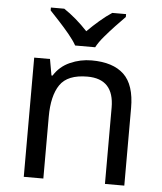

<svg xmlns="http://www.w3.org/2000/svg" viewBox="-54 -813 726 860"><g transform="rotate(5 309.0 -383.0)"><path d="M343 -546Q439 -546 488 -499.5Q537 -453 537 -349V0H450V-343Q450 -472 330 -472Q241 -472 207 -422Q173 -372 173 -278V0H85V-536H156L169 -463H174Q200 -505 246 -525.5Q292 -546 343 -546ZM263 -606Q250 -629 228 -655.5Q206 -682 182 -708Q158 -734 140 -753V-766H200Q226 -749 254 -725Q282 -701 307 -674Q334 -701 362 -725Q390 -749 416 -766H478V-753Q459 -734 434.5 -708Q410 -682 387.5 -655.5Q365 -629 353 -606Z"/></g></svg>

Font: Noto Sans Hebrew Droid
Style: Regular
Weight: 400
Designer: Monotype Design Team
Foundry: Monotype Imaging Inc.
Version: Version 1.100